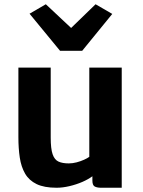

<svg xmlns="http://www.w3.org/2000/svg" viewBox="-20 -875 671 903"><path d="M246 8Q188 8 152.2 -9.2Q116.5 -26.5 98 -58.5Q79.5 -90.5 73 -134Q66.5 -177.5 66.5 -230V-557H218.5V-228Q218.5 -175.5 227.5 -149.5Q236.5 -123.5 255.2 -115Q274 -106.5 303.5 -106.5Q321.5 -106.5 340.5 -111.5Q359.5 -116.5 375.5 -123.8Q391.5 -131 400 -137.5V-557H552.5V8H455.5Q436 8 425.2 2Q414.5 -4 414.5 -26V-46Q395 -31.5 367.5 -19.5Q338.5 -7 306.5 0.5Q274.5 8 246 8ZM119 -810.5 195.5 -855 314.5 -743.5 429.5 -855 508 -809.5 366.5 -636H262.5Z"/></svg>

Font: Koeln Type Sans
Style: Bold
Weight: 700
Designer: Eben Sorkin
Foundry: Eben Sorkin
Version: Version 2.001